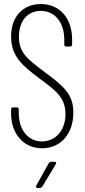

<svg xmlns="http://www.w3.org/2000/svg" viewBox="-20 -728 420 953"><path d="M189 8C279 8 344 -61 344 -169C344 -261 297 -299 197 -374C112 -437 74 -470 74 -545C74 -629 121 -674 183 -674C252 -674 299 -617 299 -532V-507C299 -501 303 -497 309 -497H328C334 -497 338 -501 338 -507V-532C338 -638 276 -708 183 -708C98 -708 35 -650 35 -547C35 -446 95 -400 175 -339C252 -282 305 -246 305 -162C305 -80 255 -26 188 -26C121 -26 73 -82 73 -167V-185C73 -191 69 -195 63 -195H45C39 -195 35 -191 35 -185V-166C35 -61 99 8 189 8ZM167 205H178C183 205 187 202 190 198L257 87C261 80 258 75 250 75H234C229 75 225 78 222 82L160 193C156 200 159 205 167 205Z"/></svg>

Font: Barlow Condensed ExtraLight
Style: Regular
Weight: 275
Width: 3
Designer: Jeremy Tribby
Foundry: Tribby Type
Version: Version 1.422;hotconv 1.0.109;makeotfexe 2.5.65596